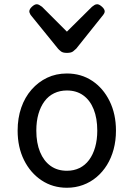

<svg xmlns="http://www.w3.org/2000/svg" viewBox="-20 -865 629 904"><path d="M295 19Q228 19 175.5 -16Q123 -51 93 -111.5Q63 -172 63 -250Q63 -309 80 -358Q97 -407 128.5 -443Q160 -479 202 -499Q244 -519 295 -519Q362 -519 414 -484.5Q466 -450 496 -389Q526 -328 526 -250Q526 -203 515 -162Q504 -121 483.5 -88Q463 -55 434.5 -31Q406 -7 370.5 6Q335 19 295 19ZM295 -61Q328 -61 354.5 -74Q381 -87 399.5 -112Q418 -137 428 -172Q438 -207 438 -250Q438 -308 421 -350.5Q404 -393 372 -416Q340 -439 295 -439Q262 -439 235 -426Q208 -413 189.5 -388Q171 -363 161 -328.5Q151 -294 151 -250Q151 -192 168.5 -149.5Q186 -107 218 -84Q250 -61 295 -61ZM438 -845Q447 -845 460 -833.5Q473 -822 473 -811Q473 -809 472 -805.5Q471 -802 466 -795L339 -636Q333 -630 324 -623Q315 -616 295 -616Q276 -616 267 -623Q258 -630 253 -636L124 -795Q120 -802 119 -805.5Q118 -809 118 -811Q118 -822 130.5 -833.5Q143 -845 153 -845Q159 -845 165 -841.5Q171 -838 178 -833L295 -716L413 -833Q419 -838 425 -841.5Q431 -845 438 -845Z"/></svg>

Font: Playwrite ES Deco
Style: Regular
Weight: 400
Designer: Veronika Burian, José Scaglione
Foundry: TypeTogether
Version: Version 1.002